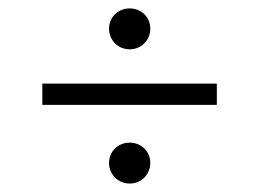

<svg xmlns="http://www.w3.org/2000/svg" viewBox="-20 -517 612 454"><path d="M80.1 -319.3V-269H492.7V-319.3ZM237.8 -449.2C237.8 -422.4 258.8 -400.4 286.6 -400.4C314.5 -400.4 335.4 -422.4 335.4 -449.2C335.4 -476.1 314.5 -497.1 286.6 -497.1C258.8 -497.1 237.8 -476.1 237.8 -449.2ZM237.8 -131.8C237.8 -105 258.8 -83 286.6 -83C314.5 -83 335.4 -105 335.4 -131.8C335.4 -158.7 314.5 -179.7 286.6 -179.7C258.8 -179.7 237.8 -158.7 237.8 -131.8Z"/></svg>

Font: Estedad Light
Style: Regular
Weight: 300
Designer: Amin Abedi
Version: Version 7.3